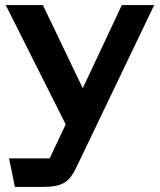

<svg xmlns="http://www.w3.org/2000/svg" viewBox="-20 -520 628 754"><path d="M38.5 214 15.5 102H175Q175 102 175 102Q175 102 175 102L238 -31.5L2.5 -500H148.5L305 -173.5L458.5 -500H585.5L281 135Q270 158 258.8 173.2Q247.5 188.5 232.5 197.5Q217.5 206.5 197.2 210.2Q177 214 149 214Z"/></svg>

Font: Science Gothic
Style: Regular
Weight: 400
Designer: Thomas Phinney, Vassil Kateliev, Brandon Buerkle
Foundry: Font Detective LLC
Version: Version 1.018